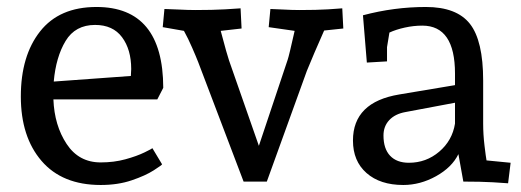

<svg xmlns="http://www.w3.org/2000/svg" viewBox="-20 -523 1502 553"><path d="M418.9 -96.2 446.8 -49.8Q446.8 -47.9 422.9 -32.5Q398.9 -17.1 359.4 -3.7Q319.8 9.8 270 9.8Q159.2 9.8 99.6 -59.6Q40 -128.9 40 -245.1Q40 -362.3 95.5 -432.6Q150.9 -502.9 257.8 -502.9Q449.7 -502.9 450.2 -270L433.1 -236.8H133.8Q136.7 -161.6 171.9 -108.4Q207 -55.2 270 -55.2Q308.1 -55.2 341.1 -64.2Q374 -73.2 396.5 -84.2Q418.9 -95.2 418.9 -96.2ZM134.8 -288.1 356.9 -304.2 357.9 -324.2Q357.9 -380.4 331.5 -415.8Q305.2 -451.2 253.9 -451.2Q196.8 -451.2 168.9 -405Q141.1 -358.9 134.8 -288.1Z M863.8 -318.8 748.5 0H681.6L550.8 -344.2Q544.9 -359.4 533.4 -385.7Q522 -412.1 509.8 -434.1L448.7 -444.8L453.6 -497.1Q464.8 -497.1 492.9 -495.6Q521 -494.1 543 -494.1Q592.8 -494.1 628.2 -496.1Q663.6 -498 672.9 -499L675.8 -440.9L615.7 -434.1Q634.8 -362.3 639.6 -349.1L725.6 -103L808.6 -351.1Q812.5 -362.3 828.6 -434.1L753.9 -444.8L758.8 -497.1Q768.6 -497.1 794.7 -495.6Q820.8 -494.1 842.8 -494.1Q892.6 -494.1 925 -496.1Q957.5 -498 965.8 -499L968.8 -440.9L913.6 -435.1Q882.8 -365.7 863.8 -318.8Z M1141.6 9.8Q1074.7 9.8 1035.6 -24.7Q996.6 -59.1 996.6 -118.2Q996.6 -229 1130.4 -251L1290.5 -277.8V-311Q1290.5 -449.2 1196.3 -449.2Q1171.4 -449.2 1146 -443.6Q1120.6 -438 1101.6 -429.2L1094.7 -387.2V-346.2L1036.6 -342.8L1025.4 -479Q1115.2 -502.9 1206.5 -502.9Q1295.4 -502.9 1333.5 -454.3Q1371.6 -405.8 1371.6 -291V-167Q1371.6 -136.2 1375.5 -103.5Q1379.4 -70.8 1381.3 -61L1450.7 -54.2L1443.4 4.9Q1434.6 3.9 1399.7 2Q1364.7 0 1314.5 0L1300.3 -79.1Q1281.7 -41 1236.1 -15.6Q1190.4 9.8 1141.6 9.8ZM1084.5 -132.8Q1084.5 -94.7 1103.5 -74.5Q1122.6 -54.2 1157.7 -54.2Q1207.5 -54.2 1245.1 -86.2Q1282.7 -118.2 1290.5 -167V-227.1L1147.5 -200.2Q1117.7 -194.8 1101.1 -177Q1084.5 -159.2 1084.5 -132.8Z"/></svg>

Font: Sura
Style: Regular
Weight: 400
Designer: Carolina Giovagnoli
Foundry: Huerta Tipografica
Version: Version 1.003;PS 001.002;hotconv 1.0.70;makeotf.lib2.5.58329